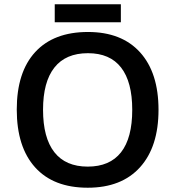

<svg xmlns="http://www.w3.org/2000/svg" viewBox="-20 -876 827 906"><path d="M59.1 0ZM728 -357.9Q728 -183.6 640.9 -86.9Q553.7 9.8 394 9.8Q232.4 9.8 145.8 -86.2Q59.1 -182.1 59.1 -358.9Q59.1 -535.6 146.2 -630.4Q233.4 -725.1 395 -725.1Q554.2 -725.1 641.1 -628.9Q728 -532.7 728 -357.9ZM183.1 -357.9Q183.1 -226.1 236.3 -158Q289.6 -89.8 394 -89.8Q498 -89.8 551 -157.2Q604 -224.6 604 -357.9Q604 -489.3 551.5 -557.1Q499 -625 395 -625Q290 -625 236.6 -557.1Q183.1 -489.3 183.1 -357.9ZM238.3 -856H550.3V-771H238.3Z"/></svg>

Font: Open Sans Semibold
Style: Regular
Weight: 600
Foundry: Ascender Corporation
Version: Version 1.10; ttfautohint (v1.5.65-e2d9)